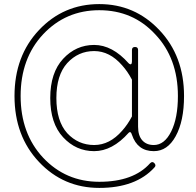

<svg xmlns="http://www.w3.org/2000/svg" viewBox="-20 -730 962 940"><path d="M466 -710Q640 -710 760 -583Q881 -456 881 -260Q881 -137 840 -63Q800 10 733 10Q653 10 626 -70Q620 -90 610 -80Q530 10 441 10Q352 10 289 -58Q226 -126 226 -250Q226 -374 289 -442Q352 -510 441 -510Q530 -510 610 -420Q618 -413 622 -416Q626 -419 626 -430V-485Q626 -500 641 -500Q656 -500 656 -485V-110Q656 -66 676.5 -43Q697 -20 733 -20Q785 -20 818 -86Q851 -152 851 -260Q851 -445 740 -562Q631 -680 466 -680Q302 -680 191 -562Q81 -444 81 -260Q81 -76 191 42Q302 160 466 160Q634 160 715 69Q726 58 736 69Q746 80 736 90Q645 190 466 190Q291 190 171 63Q51 -64 51 -260Q51 -456 171 -583Q291 -710 466 -710ZM441 -20Q517 -20 578 -90Q605 -120 626 -160V-340Q605 -380 578 -410Q517 -480 441 -480Q363 -480 309 -421Q256 -362 256 -250Q256 -137 309 -78Q363 -20 441 -20Z"/></svg>

Font: ClassicType
Style: Regular
Weight: 400
Version: Version 1.004